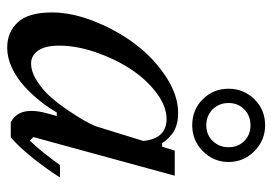

<svg xmlns="http://www.w3.org/2000/svg" viewBox="-130 -606 747 526"><g transform="rotate(90 243.0 -343.5)"><path d="M323.7 -696.8Q365.2 -696.8 394.8 -667.2Q424.3 -637.7 424.3 -596.7Q424.3 -555.7 394.8 -526.4Q365.2 -497.1 323.7 -497.1Q280.8 -497.1 252.2 -526.1Q223.6 -555.2 223.6 -596.7Q223.6 -638.2 252.4 -667.5Q281.2 -696.8 323.7 -696.8ZM323.7 -535.6Q349.6 -535.6 366.7 -553.2Q383.8 -570.8 383.8 -596.7Q383.8 -622.6 366.9 -639.6Q350.1 -656.7 323.7 -656.7Q297.4 -656.7 280 -639.6Q262.7 -622.6 262.7 -596.7Q262.7 -570.8 280 -553.2Q297.4 -535.6 323.7 -535.6ZM292.5 -104.5 298.3 -126H288.6Q275.4 -103 257.6 -80.6Q239.7 -58.1 216.8 -37.1Q193.8 -16.1 166.3 -3.2Q138.7 9.8 111.3 9.8Q68.4 9.8 41.5 -19.3Q14.6 -48.3 14.6 -113.3Q14.6 -167.5 39.1 -229.2Q63.5 -291 101.6 -341.3Q139.6 -391.6 190.4 -425Q241.2 -458.5 290 -458.5Q308.6 -458.5 323.2 -454.1Q337.9 -449.7 347.7 -441.7Q357.4 -433.6 362.3 -428.2Q367.2 -422.9 372.6 -414.6H382.3L393.1 -449.2H461.9L356 -62L365.7 -52.2Q398.4 -86.4 432.6 -134.8H466.8Q442.9 -97.2 411.9 -58.6Q380.9 -20 356.4 0H315.4Q291 -13.2 285.9 -39.6Q280.8 -65.9 292.5 -104.5ZM105.5 -132.8Q105.5 -94.2 119.1 -75Q132.8 -55.7 154.3 -55.7Q177.2 -55.7 202.4 -71.8Q227.5 -87.9 246.6 -109.6Q265.6 -131.3 283.9 -158.7Q302.2 -186 311.3 -202.4Q320.3 -218.8 325.7 -230.5L366.7 -363.3Q359.9 -426.8 306.6 -426.8Q271 -426.8 233.9 -398.4Q196.8 -370.1 168.9 -327.1Q141.1 -284.2 123.3 -231.7Q105.5 -179.2 105.5 -132.8Z"/></g></svg>

Font: Happy Times at the IKOB Italic
Style: Regular
Weight: 400
Designer: Lucas Le Bihan
Foundry: Lucas Le Bihan
Version: Version 1.000;PS 1.0;hotconv 1.0.88;makeotf.lib2.5.647800